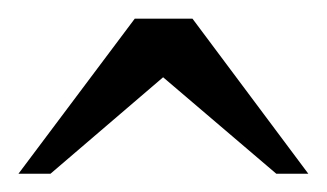

<svg xmlns="http://www.w3.org/2000/svg" viewBox="-20 -697 354 208"><path d="M279.3 -508.8 156.7 -613.3 34.7 -508.8H0L126 -676.8H188.5L314 -508.8Z"/></svg>

Font: Doulos SIL Phon
Style: Regular
Weight: 400
Designer: Walt Agee, Victor Gaultney, Peter Martin, Debbi Hosken, Becca Hirsbrunner
Foundry: SIL International
Version: Version 5.000